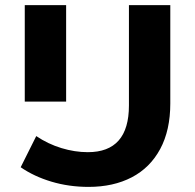

<svg xmlns="http://www.w3.org/2000/svg" viewBox="-20 -720 764 752"><path d="M61 -65 122 -187Q168 -156 220.5 -140Q273 -124 324 -124Q485 -124 485 -307V-700H647V-315Q647 -210 607.5 -136.5Q568 -63 496 -25.5Q424 12 327 12Q250 12 181.5 -8.5Q113 -29 61 -65ZM77 -700H239V-322H77Z"/></svg>

Font: mBank
Style: Bold
Weight: 700
Designer: Julieta Ulanovsky
Foundry: Julieta Ulanovsky
Version: Version 7.200